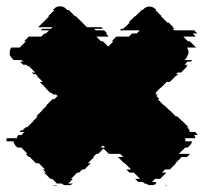

<svg xmlns="http://www.w3.org/2000/svg" viewBox="-20 -606 679 614"><path d="M601 -174Q603 -172 603.5 -169Q604 -166 605 -164H572Q574 -159 572 -154H594Q593 -147 587 -141L580 -134H572L552 -114H588L578 -104H561L541 -84H543L523 -64H508L498 -54H512L492 -34H476L466 -24H481L478 -21Q476 -19 476 -19H480Q478 -17 475 -16Q472 -15 469 -14H458Q455 -15 452 -16Q449 -17 447 -19H442Q442 -19 440 -21L437 -24H422L412 -34H428L408 -54H394L384 -64H399L379 -84H377L357 -104H374L364 -114H328L311 -131L294 -114H288L278 -104H281L261 -84H270L250 -64H243L233 -54H227L207 -34H213L199 -20Q198 -20 198 -19.5Q198 -19 197 -19H213Q207 -15 204 -14H186Q183 -15 177 -19H162Q161 -19 161 -19.5Q161 -20 161 -20L147 -34H141L121 -54H127L117 -64H124L104 -84H95L75 -104H72L62 -114H68L48 -134H36L30 -140Q25 -145 23 -154H1V-164H34Q34 -168 38 -174H49L52 -178L58 -184H42L47 -189H52L62 -199H67L87 -219H86L101 -234H96L116 -254H115L130 -269H128L148 -289H154L164 -299L159 -304H150L145 -309H141L126 -324H127L107 -344H117L97 -364H99L94 -369H87L82 -374H93L73 -394H69L64 -399H54L44 -409H54L49 -414H24L18 -420Q12 -427 10 -434H12Q9 -444 16 -454H44L47 -458L63 -474H57L72 -489H112L122 -499H127L137 -509H110L115 -514H143L148 -519H102L137 -554H134L154 -574H149L153 -578Q161 -586 172 -586Q183 -586 191 -578L195 -574H200L220 -554H223L258 -519H304L309 -514H281L286 -509H313L323 -499H318L328 -489H288L303 -474H309L326 -457L343 -474H337L352 -489H392L402 -499H417L427 -509H363L368 -514H374L379 -519H380L395 -534H391L411 -554H413L433 -574H436L439 -577Q447 -585 458 -585Q469 -585 477 -577L480 -574H477L497 -554H495L515 -534H519L534 -519H533L538 -514H532L537 -509H601L611 -499H596L606 -489H566L581 -474H587L607 -454H578Q584 -444 583 -434H582Q580 -426 575 -419L570 -414H595L590 -409H580L570 -399H580L575 -394H579L559 -374H548L543 -369H550L545 -364H543L523 -344H513L493 -324H492L477 -309H481L476 -304H485L480 -299L490 -289H484L504 -269H506L521 -254H522L542 -234H547L562 -219H563L583 -199H578L588 -189H583L588 -184H604L609 -179L612 -174ZM316 -134 309 -141 302 -134ZM165 -14Q156 -11 147 -14ZM516 -14Q511 -12 506 -14Z"/></svg>

Font: Rubik Glitch
Style: Regular
Weight: 400
Designer: Hubert and Fischer, NaN
Foundry: Hubert and Fischer, NaN
Version: Version 2.200